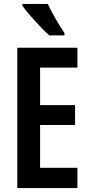

<svg xmlns="http://www.w3.org/2000/svg" viewBox="-20 -957 458 977"><path d="M223 -937H94V-928C120 -889 194 -809 231 -777H308V-789C284 -823 243 -894 223 -937ZM374 0V-103H184V-321H362V-422H184V-613H374V-714H68V0Z"/></svg>

Font: Noto Sans Khmer ExtraCondensed SemiBold
Style: Regular
Weight: 600
Width: 2
Designer: Danh Hong and the Monotype Design Team
Foundry: Monotype Imaging Inc.
Version: Version 2.004